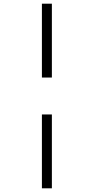

<svg xmlns="http://www.w3.org/2000/svg" viewBox="-20 -780 486 1040"><path d="M207 -360V-760H261V-360ZM207 240V-160H261V240Z"/></svg>

Font: Noto Serif ExtraCondensed Medium
Style: Italic
Weight: 500
Width: 2
Italic angle: -12°
Designer: Monotype Design Team
Foundry: Monotype Imaging Inc.
Version: Version 2.013; ttfautohint (v1.8.4.7-5d5b)